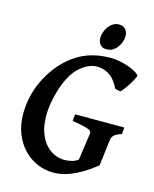

<svg xmlns="http://www.w3.org/2000/svg" viewBox="-122 -889 792 985"><g transform="rotate(15 274.5 -396.0)"><path d="M546.4 -267.1Q520 -259.3 508.3 -248.8Q496.6 -238.3 495.1 -227.1Q493.2 -213.9 490.5 -193.4Q487.8 -172.9 485.4 -151.1Q482.9 -129.4 480.5 -110.6Q478 -91.8 477.1 -82.5Q439.9 -52.7 408.2 -33.9Q376.5 -15.1 349.4 -4.2Q322.3 6.8 299.1 11Q275.9 15.1 256.3 15.1Q211.4 15.1 170.7 -2.4Q129.9 -20 98.4 -52.7Q66.9 -85.4 48.3 -132.6Q29.8 -179.7 29.8 -238.3Q29.8 -284.7 40.3 -329.8Q50.8 -375 70.1 -415.8Q89.4 -456.5 116.2 -491.9Q143.1 -527.3 175.3 -554.7Q195.8 -572.3 219 -586.2Q242.2 -600.1 268.6 -609.9Q294.9 -619.6 325.4 -624.8Q356 -629.9 391.1 -629.9Q408.2 -629.9 429.7 -626.5Q451.2 -623 472.4 -616.7Q493.7 -610.4 512.7 -601.1Q531.7 -591.8 544.4 -580.1Q546.4 -578.1 543.7 -570.8Q541 -563.5 535.6 -553.2Q530.3 -543 522.7 -531Q515.1 -519 507.6 -508.1Q500 -497.1 492.9 -488.5Q485.8 -480 481.4 -476.1L453.1 -482.4Q444.3 -500.5 433.3 -516.1Q422.4 -531.7 407.7 -543.5Q393.1 -555.2 374 -561.8Q355 -568.4 330.6 -568.4Q309.1 -568.4 284.9 -556.6Q260.7 -544.9 236.3 -521.5Q217.3 -503.4 200.7 -472.9Q184.1 -442.4 172.1 -406.2Q160.2 -370.1 153.3 -331.8Q146.5 -293.5 146.5 -259.3Q146.5 -207 159.9 -169.7Q173.3 -132.3 194.8 -108.6Q216.3 -85 242.4 -73.7Q268.6 -62.5 294.4 -62.5Q311 -62.5 330.3 -66.7Q349.6 -70.8 366.7 -83.5L387.2 -227.1Q387.7 -231.9 385.7 -236.8Q383.8 -241.7 373.5 -246.6Q363.3 -251.5 342.3 -256.3Q321.3 -261.2 284.7 -267.1L287.6 -302.7H549.3ZM434.1 -757.3Q434.1 -742.7 428.7 -726.6Q423.3 -710.4 413.3 -697Q403.3 -683.6 388.9 -675Q374.5 -666.5 356.4 -666.5Q333 -666.5 322 -681.4Q311 -696.3 311 -715.3Q311 -730 316.4 -745.8Q321.8 -761.7 331.8 -775.4Q341.8 -789.1 356 -797.9Q370.1 -806.6 388.2 -806.6Q399.9 -806.6 408.4 -802.5Q417 -798.3 422.6 -791.5Q428.2 -784.7 431.2 -775.9Q434.1 -767.1 434.1 -757.3Z"/></g></svg>

Font: Gentium Basic
Style: Bold Italic
Weight: 700
Italic angle: -8°
Designer: J. Victor Gaultney and Annie Olsen
Foundry: SIL International
Version: Version 1.102; 2013; Maintenance release